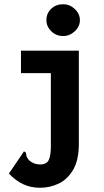

<svg xmlns="http://www.w3.org/2000/svg" viewBox="-20 -710 490 906"><path d="M169 176Q125 176 89 159Q53 142 22 109L88 12L93 4L102 10Q103 18 105 26Q107 34 117 46Q139 66 169 66Q200 66 210 45Q220 24 220 -19V-365H79V-471H352V-31Q352 45 325.5 90.5Q299 136 257.5 156Q216 176 169 176ZM278 -540Q245 -540 222 -562.5Q199 -585 199 -615Q199 -647 221.5 -668.5Q244 -690 278 -690Q309 -690 333 -667.5Q357 -645 357 -615Q357 -585 333 -562.5Q309 -540 278 -540Z"/></svg>

Font: Inconsolata SemiCondensed Black
Style: Regular
Weight: 900
Width: 4
Monospace: yes
Designer: Raph Levien, Cyreal, Brenton Simpson
Foundry: Raph Levien, Cyreal, Google
Version: Version 3.001; ttfautohint (v1.8.2.53-6de2)